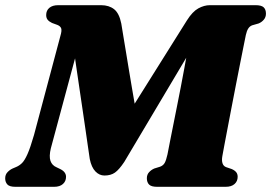

<svg xmlns="http://www.w3.org/2000/svg" viewBox="-28 -720 1045 740"><path d="M504 -245 418 -204 692.5 -641.5Q714 -675.5 736.5 -687.8Q759 -700 780.5 -700H957.5Q979.5 -700 988.2 -691.8Q997 -683.5 997 -667.5Q997 -653.5 988.5 -643.8Q980 -634 968.5 -629.5L944 -622.5Q934.5 -619 928.8 -610Q923 -601 919.5 -585Q917 -572.5 911.2 -544Q905.5 -515.5 897.8 -476.8Q890 -438 881.5 -394Q873 -350 864.5 -306.2Q856 -262.5 848.8 -224Q841.5 -185.5 836.2 -157.8Q831 -130 829 -118.5Q826 -102 829.5 -91Q833 -80 843 -76L865 -68.5Q876.5 -63.5 882.2 -56.5Q888 -49.5 888 -38.5Q888 -21.5 876 -10.8Q864 0 841.5 0H577.5Q555 0 546.5 -8.8Q538 -17.5 538 -33Q538 -47 546.5 -56.2Q555 -65.5 566.5 -70.5L589 -77.5Q601 -82 606.8 -92.2Q612.5 -102.5 617.5 -125Q622.5 -151.5 628.5 -181.5Q634.5 -211.5 641 -244.2Q647.5 -277 654.5 -312Q661.5 -347 668.5 -383Q675.5 -419 682.2 -455.8Q689 -492.5 695.5 -529L708 -528L451 -96Q431 -66 415 -54.8Q399 -43.5 374.5 -43.5Q355 -43.5 339.8 -59.2Q324.5 -75 318 -107Q314.5 -131 310.2 -160.2Q306 -189.5 301.2 -222.8Q296.5 -256 291 -292.5Q285.5 -329 279.8 -368.2Q274 -407.5 268 -448.5Q262 -489.5 256 -531.5L272 -535L168 -148.5Q160.5 -117.5 166.5 -100Q172.5 -82.5 190.5 -75L204 -68.5Q226.5 -57.5 226.5 -38.5Q226.5 -21.5 214.5 -10.8Q202.5 0 180.5 0H31.5Q8.5 0 0.2 -9.2Q-8 -18.5 -8 -32.5Q-8 -47 0.8 -56.2Q9.5 -65.5 20.5 -70.5L34.5 -76.5Q46.5 -81.5 56.8 -91.5Q67 -101.5 78 -126.2Q89 -151 103 -199.5L204.5 -580.5Q211 -602 207.8 -610.8Q204.5 -619.5 193 -624L172.5 -631.5Q161 -637 155.5 -644Q150 -651 150 -662Q150 -679.5 162.2 -689.8Q174.5 -700 196 -700H362Q392 -700 411.8 -684.5Q431.5 -669 439.5 -629Q443.5 -604 448.2 -575.8Q453 -547.5 458 -516.8Q463 -486 468.5 -453Q474 -420 479.8 -385.5Q485.5 -351 491.8 -315.8Q498 -280.5 504 -245Z"/></svg>

Font: Fraunces
Style: Italic
Weight: 900
Italic angle: -16°
Version: Version 1.000;[0bf87f6ff]